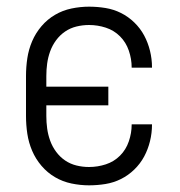

<svg xmlns="http://www.w3.org/2000/svg" viewBox="-20 -548 540 576"><path d="M247 8Q221 8 194.5 2.5Q168 -3 145 -16.5Q122 -30 104.5 -50.5Q87 -71 76.5 -95.5Q66 -120 62 -146.5Q58 -173 58 -200V-320Q58 -347 62 -373.5Q66 -400 76.5 -424.5Q87 -449 104.5 -469.5Q122 -490 145 -503.5Q168 -517 194.5 -522.5Q221 -528 247 -528Q272 -528 296.5 -524Q321 -520 343 -509Q365 -498 383 -480.5Q401 -463 412.5 -441.5Q424 -420 430 -395.5Q436 -371 436 -346V-345H375V-346Q375 -371 366.5 -396Q358 -421 340 -439Q322 -457 297.5 -465Q273 -473 247 -473Q228 -473 209.5 -468.5Q191 -464 175.5 -453.5Q160 -443 148.5 -427.5Q137 -412 130.5 -394Q124 -376 121.5 -357.5Q119 -339 119 -320V-288H305V-232H119V-200Q119 -181 121.5 -162.5Q124 -144 130.5 -126Q137 -108 148.5 -92.5Q160 -77 175.5 -66.5Q191 -56 209.5 -51.5Q228 -47 247 -47Q273 -47 297.5 -55Q322 -63 340 -81Q358 -99 366.5 -124Q375 -149 375 -174V-175H436V-174Q436 -149 430 -124.5Q424 -100 412.5 -78.5Q401 -57 383 -39.5Q365 -22 343 -11Q321 0 296.5 4Q272 8 247 8Z"/></svg>

Font: Iosevka Custom Light
Style: Regular
Weight: 300
Monospace: yes
Designer: Belleve Invis
Foundry: Belleve Invis
Version: Version 27.3.5